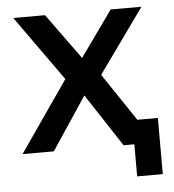

<svg xmlns="http://www.w3.org/2000/svg" viewBox="-49 -576 677 746"><g transform="rotate(-5 289.5 -202.5)"><path d="M556 125H456V0H414L279 -206L142 0H20L211 -276L30 -530H154L283 -352L410 -530H530L351 -280L476 -94H556Z"/></g></svg>

Font: Golos Text Medium
Style: Regular
Weight: 500
Designer: A.Korolkova, Vitaly Kuzmin
Foundry: ParaType Ltd
Version: Version 2.004